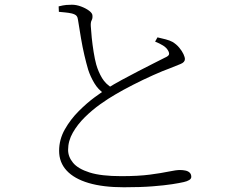

<svg xmlns="http://www.w3.org/2000/svg" viewBox="-20 -771 1040 812"><path d="M636 -595 646 -613Q664 -609 681 -604.5Q698 -600 709 -594Q726 -584 738 -569.5Q750 -555 756 -542Q762 -529 762 -521Q762 -508 744 -500.5Q726 -493 698 -482Q670 -472 627.5 -453Q585 -434 542 -412Q499 -390 467 -371Q439 -355 404.5 -330.5Q370 -306 339 -275.5Q308 -245 288 -210Q268 -175 268 -137Q268 -108 289 -82.5Q310 -57 359 -41.5Q408 -26 493 -26Q565 -26 614 -32.5Q663 -39 694 -45.5Q725 -52 741 -52Q754 -52 765 -49.5Q776 -47 782.5 -40.5Q789 -34 789 -23Q789 -15 780 -9.5Q771 -4 757 -1Q740 3 708 8Q676 13 625.5 17Q575 21 504 21Q416 21 355 3Q294 -15 262 -49.5Q230 -84 230 -133Q230 -181 254 -223.5Q278 -266 313 -301Q348 -336 381.5 -360.5Q415 -385 433 -397Q460 -414 495 -433Q530 -452 565 -470Q600 -488 629.5 -503Q659 -518 677 -527Q691 -533 694 -539Q697 -545 692 -555Q685 -569 669.5 -578.5Q654 -588 636 -595ZM228 -744Q248 -749 260 -750Q272 -751 284 -751Q303 -751 323 -743.5Q343 -736 357 -725.5Q371 -715 371 -705Q372 -693 367.5 -685Q363 -677 364 -660Q365 -641 368 -611.5Q371 -582 376 -551Q381 -520 387 -498Q396 -467 411.5 -441Q427 -415 456 -398L421 -375Q395 -392 378.5 -420Q362 -448 353 -476Q345 -503 337 -537Q329 -571 322.5 -609.5Q316 -648 310 -686Q309 -697 304 -703.5Q299 -710 284 -714Q271 -717 255 -718.5Q239 -720 229 -721Z"/></svg>

Font: Noto Serif HK
Style: Regular
Weight: 200
Designer: Ryoko NISHIZUKA 西塚涼子 (kana & ideographs); Frank Grießhammer (Latin, Greek & Cyrillic); Wenlong ZHANG 张文龙 (bopomofo); San
Foundry: Adobe
Version: Version 2.001;hotconv 1.1.0;makeotfexe 2.6.0